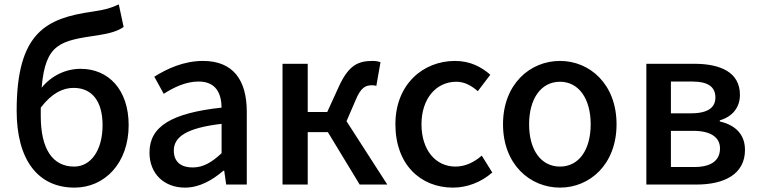

<svg xmlns="http://www.w3.org/2000/svg" viewBox="-20 -842 3460 876"><path d="M320 14C458 14 567 -98 567 -271C567 -434 474 -528 348 -528C281 -528 216 -498 170 -442C187 -644 255 -656 426 -681C472 -688 515 -698 544 -719L522 -822C487 -806 464 -798 402 -789C193 -759 56 -696 56 -337C56 -114 152 14 320 14ZM166 -351C217 -418 268 -441 316 -441C400 -441 448 -380 448 -271C448 -158 396 -82 318 -82C219 -82 166 -164 166 -312Z M824 14C890 14 949 -20 999 -63H1003L1012 0H1106V-331C1106 -478 1043 -564 906 -564C818 -564 741 -528 684 -492L727 -414C774 -444 828 -470 886 -470C967 -470 990 -414 991 -351C762 -326 662 -265 662 -146C662 -49 729 14 824 14ZM859 -78C810 -78 773 -100 773 -155C773 -216 828 -258 991 -277V-143C946 -101 907 -78 859 -78Z M1269 0H1384V-239H1476L1621 0H1747L1561 -289L1602 -384C1627 -445 1649 -453 1678 -453C1686 -453 1691 -452 1697 -450L1716 -558C1707 -562 1693 -564 1680 -564C1614 -564 1571 -545 1526 -447L1473 -331H1384V-551H1269Z M2047 14C2110 14 2175 -10 2226 -55L2178 -132C2145 -103 2104 -82 2058 -82C1967 -82 1903 -158 1903 -275C1903 -391 1969 -469 2062 -469C2099 -469 2130 -452 2160 -426L2217 -501C2177 -536 2126 -564 2056 -564C1911 -564 1784 -458 1784 -275C1784 -92 1898 14 2047 14Z M2535 14C2671 14 2793 -92 2793 -275C2793 -458 2671 -564 2535 -564C2398 -564 2275 -458 2275 -275C2275 -92 2398 14 2535 14ZM2535 -82C2448 -82 2394 -158 2394 -275C2394 -391 2448 -469 2535 -469C2621 -469 2675 -391 2675 -275C2675 -158 2621 -82 2535 -82Z M2929 0H3158C3284 0 3379 -47 3379 -158C3379 -235 3328 -273 3264 -288V-293C3323 -310 3356 -353 3356 -409C3356 -512 3268 -551 3147 -551H2929ZM3041 -325V-470H3138C3213 -470 3244 -444 3244 -397C3244 -353 3212 -325 3133 -325ZM3041 -80V-245H3143C3225 -245 3265 -214 3265 -165C3265 -112 3228 -80 3148 -80Z"/></svg>

Font: Noto Sans CJK HK Medium
Style: Regular
Weight: 500
Designer: Ryoko NISHIZUKA 西塚涼子 (kana, bopomofo & ideographs); Paul D. Hunt (Latin, Greek & Cyrillic); Sandoll Communications 산돌커뮤니
Foundry: Adobe
Version: Version 2.004;hotconv 1.0.118;makeotfexe 2.5.65603